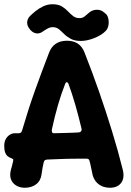

<svg xmlns="http://www.w3.org/2000/svg" viewBox="-20 -875 619 905"><path d="M97 10Q73 10 55.5 -1Q38 -12 31.5 -30.5Q25 -49 31 -73Q34 -84 37 -95Q40 -106 42 -116Q44 -125 40 -126Q39 -126 37.5 -127Q36 -128 34 -129Q25 -132 17 -138Q9 -144 4.5 -156Q0 -168 0 -186V-188Q0 -207 7.5 -220Q15 -233 26.5 -240Q38 -247 50 -247H70Q81 -247 85 -263Q100 -314 114.5 -359Q129 -404 144.5 -447.5Q160 -491 176.5 -535Q193 -579 211 -626Q232 -683 296 -683Q358 -683 379 -626Q415 -535 447 -443Q479 -351 507.5 -258.5Q536 -166 559 -74Q568 -36 551 -13Q534 10 498 10Q464 10 441 -10Q418 -30 413 -68Q410 -79 408 -91Q406 -103 402 -116Q400 -127 389 -127Q362 -127 340 -127Q318 -127 297.5 -126.5Q277 -126 254.5 -125Q232 -124 204 -123Q198 -123 193 -120.5Q188 -118 186 -110Q183 -96 180.5 -83.5Q178 -71 176 -54Q172 -23 150.5 -6.5Q129 10 97 10ZM233 -247Q264 -248 293.5 -248.5Q323 -249 353 -251Q361 -253 363.5 -258.5Q366 -264 364 -270Q350 -329 334.5 -382.5Q319 -436 302 -482Q299 -487 295 -487.5Q291 -488 288 -482Q269 -434 253.5 -380.5Q238 -327 225 -267Q223 -259 225 -253Q227 -247 233 -247ZM120 -738Q108 -752 108 -768.5Q108 -785 121 -799Q131 -809 147.5 -822.5Q164 -836 184.5 -845.5Q205 -855 227 -855Q255 -855 272 -844.5Q289 -834 301 -821Q313 -808 326.5 -798Q340 -788 361 -790Q372 -791 383 -801Q394 -811 403 -818Q418 -829 437.5 -829Q457 -829 471 -816L476 -812Q487 -804 490.5 -787.5Q494 -771 491 -755Q488 -739 478 -729Q460 -710 425.5 -696Q391 -682 361 -682Q332 -682 313.5 -692Q295 -702 282.5 -714.5Q270 -727 258 -737Q246 -747 229 -747Q217 -747 205.5 -741Q194 -735 184 -728Q169 -716 153 -717.5Q137 -719 124 -733Z"/></svg>

Font: Winky Sans SemiBold
Style: Regular
Weight: 600
Designer: Simon Atzbach
Foundry: typofactur
Version: Version 1.205